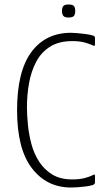

<svg xmlns="http://www.w3.org/2000/svg" viewBox="-20 -826 480 855"><path d="M403 -14Q403 -6 393 -2Q380 2 360.5 4.5Q341 7 323.5 8Q306 9 296 9Q188 9 122 -77Q56 -163 56 -335Q56 -508 119.5 -594Q183 -680 296 -680Q306 -680 323.5 -678.5Q341 -677 360.5 -674.5Q380 -672 393 -668Q399 -667 401 -663.5Q403 -660 403 -657V-629Q403 -619 395 -623Q384 -629 360 -636Q336 -643 302 -643Q243 -643 203.5 -618.5Q164 -594 141.5 -551.5Q119 -509 109.5 -456.5Q100 -404 100 -349Q100 -312 104.5 -268.5Q109 -225 120.5 -182.5Q132 -140 155 -105Q178 -70 213.5 -48.5Q249 -27 302 -27Q336 -27 360.5 -34Q385 -41 395 -47Q400 -50 401.5 -48Q403 -46 403 -41ZM315 -777Q315 -763 309.5 -755.5Q304 -748 285 -748Q268 -748 262 -755.5Q256 -763 256 -777Q256 -792 262 -799Q268 -806 285 -806Q304 -806 309.5 -799Q315 -792 315 -777Z"/></svg>

Font: Glory Thin ExtraLight
Style: Regular
Weight: 250
Version: Version 1.011